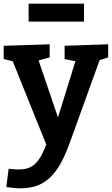

<svg xmlns="http://www.w3.org/2000/svg" viewBox="-26 -778 606 1040"><path d="M8 235 21 136Q37 138 50.5 139Q64 140 76 140Q120 140 147.5 122.5Q175 105 195.5 68.5Q216 32 236 -26L231 21L39 -456L52 -444L-6 -458V-530L243 -538V-467L173 -448L180 -460L307 -86L273 -93L386 -458L393 -444L324 -458V-530L560 -538V-467L497 -447L516 -459L351 -2Q330 56 306 101Q282 146 251.5 177.5Q221 209 180.5 225.5Q140 242 86 242Q51 242 8 235ZM429 -758V-661H129V-758Z"/></svg>

Font: Bitter Thin
Style: Bold
Weight: 700
Version: Version 3.021